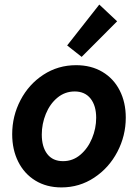

<svg xmlns="http://www.w3.org/2000/svg" viewBox="-20 -818 607 846"><path d="M33.7 -226.6Q33.7 -306.6 70.3 -376.7Q106.9 -446.8 171.4 -488.8Q235.8 -530.8 315.4 -530.8Q381.3 -530.8 430.9 -501.5Q480.5 -472.2 507.3 -419.7Q534.2 -367.2 534.2 -299.8Q534.2 -219.7 497.1 -148.9Q460 -78.1 395 -35.2Q330.1 7.8 250.5 7.8Q185.1 7.8 136 -22.2Q86.9 -52.2 60.3 -105.5Q33.7 -158.7 33.7 -226.6ZM403.8 -298.8Q403.8 -352.5 378.9 -383.8Q354 -415 309.1 -415Q266.1 -415 232.9 -387.5Q199.7 -359.9 181.9 -315.9Q164.1 -272 164.1 -225.1Q164.1 -170.9 188.2 -139.4Q212.4 -107.9 257.8 -107.9Q300.8 -107.9 334 -136Q367.2 -164.1 385.5 -208.3Q403.8 -252.4 403.8 -298.8ZM275.9 -617.7 417.5 -797.9 496.1 -724.1 339.8 -567.4Z"/></svg>

Font: Reddit Sans Fudge
Style: Bold
Weight: 700
Italic angle: -11.25°
Designer: Stephen Hutchings
Version: Version 1.013